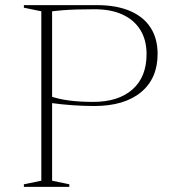

<svg xmlns="http://www.w3.org/2000/svg" viewBox="-20 -728 673 748"><path d="M358 -708Q433 -708 486 -685.5Q539 -663 566.5 -620.5Q594 -578 594 -518Q594 -422 529 -368.5Q464 -315 347 -315Q308 -315 263.5 -318Q219 -321 177 -327V-353Q238 -331 343 -331Q441 -331 496 -379.5Q551 -428 551 -517Q551 -572 527 -611Q503 -650 458 -671Q413 -692 348 -692Q311 -692 279 -691Q247 -690 222.5 -688Q198 -686 183 -684V-24L250 -10V0H73V-10L141 -24V-684L73 -698V-708Z"/></svg>

Font: Kalnia ExtraLight
Style: Regular
Weight: 250
Designer: Frida Medrano
Foundry: Frida Medrano
Version: Version 1.105